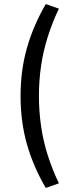

<svg xmlns="http://www.w3.org/2000/svg" viewBox="-20 -739 347 952"><path d="M207 193Q145 87 113.5 -24Q82 -135 82 -263Q82 -390 113.5 -501Q145 -612 207 -719L272 -696Q239 -627 216.5 -555.5Q194 -484 183.5 -411.5Q173 -339 173 -263Q173 -188 183.5 -114.5Q194 -41 216.5 30Q239 101 272 170Z"/></svg>

Font: Nunito Sans 7pt Condensed Medium
Style: Regular
Weight: 500
Width: 3
Designer: Vernon Adams
Foundry: Vernon Adams
Version: Version 3.101;gftools[0.9.27]